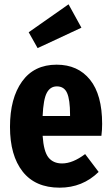

<svg xmlns="http://www.w3.org/2000/svg" viewBox="-20 -845 510 882"><path d="M354 -717.8 152.8 -624 111.8 -696.8 294.9 -825.2ZM449.2 -275.9Q449.2 -247.6 445.8 -221.2H175.8Q180.7 -148.9 202.6 -121.6Q224.6 -94.2 265.1 -94.2Q314 -94.2 371.1 -137.2L433.1 -55.2Q359.4 17.1 253.9 17.1Q142.1 17.1 84 -56.9Q25.9 -130.9 25.9 -262.2Q25.9 -393.6 81.3 -470.7Q136.7 -547.9 240.2 -547.9Q337.9 -547.9 393.6 -478.8Q449.2 -409.7 449.2 -275.9ZM301.8 -312V-318.8Q301.8 -386.7 288.3 -417.5Q274.9 -448.2 241.2 -448.2Q210.9 -448.2 195.1 -418.7Q179.2 -389.2 175.8 -312Z"/></svg>

Font: Fira Sans Compressed
Style: Bold
Weight: 700
Width: 1
Designer: Carrois Corporate & Edenspiekermann AG
Foundry: Carrois Corporate GbR & Edenspiekermann AG
Version: Version 4.203;PS 004.203;hotconv 1.0.88;makeotf.lib2.5.64775